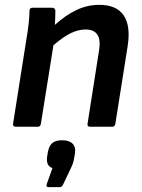

<svg xmlns="http://www.w3.org/2000/svg" viewBox="-20 -524 587 794"><path d="M44 0Q33 0 34 -12L90 -367Q95 -395 98.5 -427Q102 -459 102 -480Q102 -492 115 -492H196Q207 -492 209 -480Q209 -471 208.5 -454.5Q208 -438 207 -421Q252 -462 297 -483Q342 -504 391 -504Q461 -504 491 -461Q521 -418 508 -334L457 -12Q455 0 445 0H352Q340 0 342 -12L390 -318Q403 -402 334 -402Q304 -402 273 -387Q242 -372 201 -337L149 -12Q147 0 137 0ZM181 250Q169 250 173 238L197 171Q169 162 175 123L178 105Q183 78 197 67Q211 56 237 56Q266 56 280 70Q294 84 290 110L287 128Q285 142 281 153Q277 164 270 178L241 239Q236 250 226 250Z"/></svg>

Font: Sofia Sans
Style: Bold Italic
Weight: 700
Italic angle: -9°
Designer: Botio Nikoltchev, Ani Petrova
Foundry: lettersoup
Version: Version 4.101; ttfautohint (v1.8.4.7-5d5b)